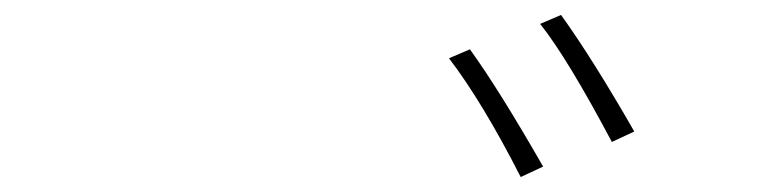

<svg xmlns="http://www.w3.org/2000/svg" viewBox="-20 -769 1040 257"><path d="M609 -703Q648 -649 707 -546L677 -532Q626 -632 581 -691ZM731 -749Q774 -689 829 -593L799 -579Q739 -692 703 -737Z"/></svg>

Font: Noto Sans Korean Thin
Style: Regular
Weight: 250
Designer: Ryoko NISHIZUKA  (kana & ideographs); Paul D. Hunt (Latin, Greek & Cyrillic); Wenlong ZHANG  (bopomofo); Sandoll Communi
Foundry: Adobe Systems Incorporated
Version: Version 1.0001;PS 1;hotconv 1.0.78;makeotf.lib2.5.61930